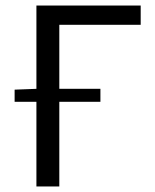

<svg xmlns="http://www.w3.org/2000/svg" viewBox="-20 -676 561 696"><path d="M33 -307H112V0H195V-307H344V-354H195V-586H490V-656H112V-354L33 -351Z"/></svg>

Font: Giro Sans Regular
Style: Regular
Weight: 400
Designer: Paul D. Hunt
Foundry: Adobe Systems Incorporated
Version: Version 1.000;PS 1.0;hotconv 1.0.88;makeotf.lib2.5.647800